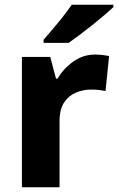

<svg xmlns="http://www.w3.org/2000/svg" viewBox="-20 -786 496 806"><path d="M379 -557Q394 -557 411 -555Q428 -553 438 -551L423 -404Q413 -406 398 -408Q383 -410 361 -410Q331 -410 300.5 -398Q270 -386 250 -357Q230 -328 230 -277V0H72V-547H191L215 -456H222Q246 -498 287.5 -527.5Q329 -557 379 -557ZM456 -756Q441 -742 417.5 -722Q394 -702 366.5 -680Q339 -658 313 -638.5Q287 -619 268 -606H163V-619Q179 -638 201 -663.5Q223 -689 244.5 -716.5Q266 -744 281 -766H456Z"/></svg>

Font: Noto Sans Oriya
Style: Bold
Weight: 700
Designer: Amélie Bonet and Sol Matas
Foundry: Google LLC
Version: Version 2.006; ttfautohint (v1.8.4.7-5d5b)